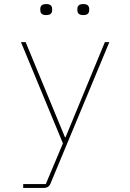

<svg xmlns="http://www.w3.org/2000/svg" viewBox="-20 -723 640 943"><path d="M495 -516H517L227 181Q218 200 196 200H94V181H205L289 -19L83 -516H106L299 -49H302ZM207 -649Q191 -649 184.5 -655.5Q178 -662 178 -672V-680Q178 -690 184.5 -696.5Q191 -703 207 -703Q223 -703 229.5 -696.5Q236 -690 236 -680V-672Q236 -662 229.5 -655.5Q223 -649 207 -649ZM389 -649Q373 -649 366.5 -655.5Q360 -662 360 -672V-680Q360 -690 366.5 -696.5Q373 -703 389 -703Q405 -703 411.5 -696.5Q418 -690 418 -680V-672Q418 -662 411.5 -655.5Q405 -649 389 -649Z"/></svg>

Font: IBM Plex Mono Thin
Style: Regular
Weight: 100
Monospace: yes
Designer: Mike Abbink, Paul van der Laan, Pieter van Rosmalen
Foundry: Bold Monday
Version: Version 2.3